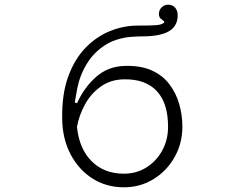

<svg xmlns="http://www.w3.org/2000/svg" viewBox="-20 -787 1040 818"><path d="M508 11Q433 11 374 -26.5Q315 -64 280.5 -130Q246 -196 245 -280Q243 -385 270.5 -460.5Q298 -536 345 -584Q392 -632 449.5 -655Q507 -678 566 -678Q616 -678 641.5 -679.5Q667 -681 677 -689Q680 -691 680 -693Q680 -696 676 -699Q672 -702 668 -705Q657 -712 657 -727Q657 -744 668.5 -755.5Q680 -767 696 -767Q715 -767 726 -754.5Q737 -742 737 -722Q737 -676 700 -654Q663 -632 585 -632Q568 -632 538.5 -630Q509 -628 474.5 -617Q440 -606 407 -580Q377 -556 357.5 -527Q338 -498 325 -465Q315 -440 309.5 -412Q304 -384 299 -354V-353Q299 -349 304 -348Q309 -347 310 -351Q340 -416 389.5 -459.5Q439 -503 507 -506Q576 -509 624 -488Q672 -467 701 -429Q730 -391 743.5 -344Q757 -297 757 -247Q757 -176 723.5 -117Q690 -58 633.5 -23.5Q577 11 508 11ZM508 -47Q561 -47 603.5 -73.5Q646 -100 671 -145.5Q696 -191 696 -247Q696 -348 647.5 -399.5Q599 -451 507 -449Q451 -448 409 -418Q367 -388 342 -342Q317 -296 308 -247V-245Q318 -152 371 -99.5Q424 -47 508 -47Z"/></svg>

Font: Kiwi Maru Light
Style: Regular
Weight: 300
Designer: Hiroki-Chan
Version: Version 1.100